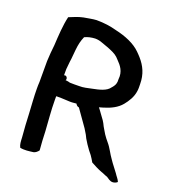

<svg xmlns="http://www.w3.org/2000/svg" viewBox="-132 -850 905 961"><g transform="rotate(20 320.5 -369.5)"><path d="M56 -312C56 -273 60 -223 62 -184C64 -142 66 -98 70 -58C71 -38 71 -21 79 -6C102 -1 127 -5 150 -8C169 -14 174 -28 175 -26C172 -59 170 -93 169 -127C166 -177 160 -236 160 -289V-306C161 -307 161 -309 161 -311C164 -310 167 -310 169 -310H186C205 -310 213 -308 230 -308C243 -307 254 -309 268 -310C272 -302 278 -297 286 -296C303 -273 312 -258 329 -235C344 -215 353 -201 365 -180L374 -162C383 -146 396 -127 407 -112L423 -92C430 -82 437 -71 443 -60C461 -50 482 -39 503 -31C514 -28 526 -21 537 -18C547 -12 557 -2 572 -2C582 -2 592 -7 597 -12C592 -26 580 -37 573 -49C559 -69 543 -87 530 -107C512 -131 501 -158 481 -181L468 -197C460 -207 451 -221 445 -232L435 -249C425 -271 416 -283 400 -304C391 -316 389 -320 380 -331L401 -337C438 -348 471 -364 493 -391C510 -412 529 -440 533 -474C535 -488 534 -497 534 -510C534 -563 515 -602 485 -636C478 -643 472 -651 464 -658C432 -690 382 -711 327 -723C295 -732 260 -737 220 -737C199 -736 173 -730 153 -727C128 -722 101 -710 81 -702C70 -655 67 -600 64 -547C61 -518 58 -490 57 -460V-348C56 -336 56 -324 56 -312ZM161 -422V-455C162 -467 164 -483 165 -495C169 -519 169 -539 172 -562C175 -591 180 -612 190 -635C206 -643 225 -647 245 -648C259 -648 272 -645 282 -641C299 -634 313 -631 333 -622C357 -612 371 -604 386 -586C407 -565 429 -539 424 -497V-483C423 -480 423 -476 422 -473C420 -464 411 -452 406 -447C389 -422 352 -414 317 -407C298 -403 271 -396 251 -397C234 -396 217 -397 201 -397C197 -398 192 -400 183 -401H177C183 -411 175 -424 166 -423Z"/></g></svg>

Font: Hussar Pisanka
Style: Regular
Weight: 400
Designer: Robert Jablonski
Foundry: Cannot Into Space Fonts
Version: Version 1.070